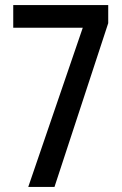

<svg xmlns="http://www.w3.org/2000/svg" viewBox="-20 -734 481 754"><path d="M91 0H194L405 -643V-714H32V-625H305Z"/></svg>

Font: Noto Sans Arabic ExtCond Med
Style: Regular
Weight: 500
Width: 2
Designer: Monotype Design Team, Nadine Chahine, Nizar Qandah and Khaled Hosny
Foundry: Monotype Imaging Inc.
Version: Version 2.012